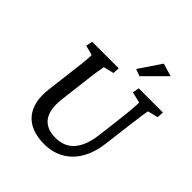

<svg xmlns="http://www.w3.org/2000/svg" viewBox="-245 -1088 1265 1265"><g transform="rotate(45 388.0 -455.5)"><path d="M117 -690 108 -644 176 -626C178 -619 176 -577 160 -452L137 -264C116 -89 201 11 371 11C514 11 631 -82 655 -278L674 -431C691 -570 699 -619 702 -626L774 -644L776 -690H551L542 -644L619 -626C621 -612 615 -537 602 -431L584 -285C565 -132 493 -71 394 -71C289 -71 227 -131 244 -279L265 -452C279 -576 288 -614 290 -626L362 -644L365 -690ZM449 -768 498 -750 643 -895 553 -922Z"/></g></svg>

Font: TPK Tissa Web Medium
Style: Italic
Weight: 500
Italic angle: -7°
Designer: Jacques Le Bailly, Suppakit Chalermlarp | Katatrad Co.,Ltd.
Foundry: Jacques Le Bailly, Cadson Demak Co.,Ltd.
Version: Version 5.000;Glyphs 3.1.2 (3151)